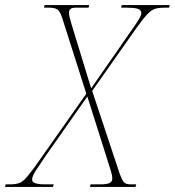

<svg xmlns="http://www.w3.org/2000/svg" viewBox="-71 -734 686 754"><path d="M-51 0 -49 -10H-32Q-10 -10 4 -15Q18 -20 31.5 -35.5Q45 -51 68 -82L268 -366L175 -658Q166 -688 155.5 -696Q145 -704 120 -704H102L104 -714H279L277 -704H229Q212 -704 206 -699Q200 -694 200 -684Q200 -676 202.5 -665.5Q205 -655 209 -642L287 -387L460 -636Q471 -652 477.5 -663.5Q484 -675 484 -682Q484 -696 468.5 -700Q453 -704 426 -704H405L407 -714H595L593 -704H577Q555 -704 540 -700Q525 -696 508 -678.5Q491 -661 464 -623L291 -377L398 -55Q409 -24 417 -17Q425 -10 443 -10H464L461 0H282L285 -10H322Q348 -10 359 -15Q370 -20 370 -34Q370 -44 365 -61L272 -355L105 -117Q81 -82 68 -61.5Q55 -41 55 -28Q55 -10 106 -10H140L137 0Z"/></svg>

Font: Noto Serif Display SemiCondensed Thin
Style: Italic
Weight: 100
Width: 4
Italic angle: -12°
Designer: Monotype Design Team
Foundry: Monotype Imaging Inc.
Version: Version 2.009